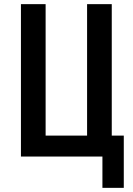

<svg xmlns="http://www.w3.org/2000/svg" viewBox="-20 -755 640 926"><path d="M474 151V0H81V-735H200V-101H400V-735H519V-101H577V151Z"/></svg>

Font: Iosevka Custom Extended
Style: Bold
Weight: 700
Width: 7
Monospace: yes
Designer: Belleve Invis
Foundry: Belleve Invis
Version: Version 11.2.4; ttfautohint (v1.8.4)